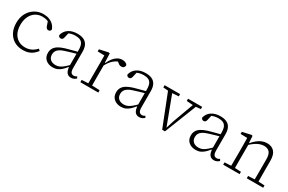

<svg xmlns="http://www.w3.org/2000/svg" viewBox="94 -1426 3542 2364"><g transform="rotate(30 1865.5 -243.5)"><path d="M289 12Q218 12 165.5 -19Q113 -50 83.5 -106.5Q54 -163 54 -240Q54 -319 86.5 -377.5Q119 -436 173.5 -468Q228 -500 293 -500Q338 -500 375 -486Q412 -472 437.5 -446.5Q463 -421 475 -387Q473 -373 464.5 -364.5Q456 -356 441 -356Q425 -356 416 -365.5Q407 -375 401 -390L374 -469L415 -430Q389 -448 361 -457Q333 -466 296 -466Q243 -466 200.5 -439Q158 -412 134 -362Q110 -312 110 -244Q110 -177 133.5 -129Q157 -81 199.5 -55.5Q242 -30 297 -30Q331 -30 359 -39Q387 -48 410.5 -64Q434 -80 455 -103L477 -82Q457 -56 431.5 -34.5Q406 -13 371 -0.5Q336 12 289 12Z M714 13Q654 13 615 -20.5Q576 -54 576 -114Q576 -152 592.5 -180Q609 -208 642.5 -229Q676 -250 728 -266Q759 -275 789 -283Q819 -291 849.5 -299Q880 -307 909 -314V-286Q868 -275 825 -262Q782 -249 741 -236Q702 -224 677 -207.5Q652 -191 640.5 -170Q629 -149 629 -123Q629 -78 656.5 -53.5Q684 -29 732 -29Q763 -29 788.5 -41Q814 -53 841 -76Q868 -99 901 -133L904 -88H882Q859 -58 834.5 -35.5Q810 -13 781 0Q752 13 714 13ZM973 11Q934 11 912.5 -16.5Q891 -44 889 -100L887 -102V-331Q887 -382 874 -411.5Q861 -441 834 -453.5Q807 -466 766 -466Q733 -466 704.5 -458Q676 -450 650 -434L678 -463L659 -380Q655 -362 646 -353.5Q637 -345 622 -345Q607 -345 598.5 -353.5Q590 -362 588 -374Q604 -435 653.5 -467.5Q703 -500 777 -500Q829 -500 865 -483.5Q901 -467 920 -431Q939 -395 939 -339V-108Q939 -62 953 -45Q967 -28 990 -28Q1004 -28 1014.5 -32.5Q1025 -37 1033 -43L1046 -20Q1033 -7 1015 2Q997 11 973 11Z M1103 0V-33L1213 -38H1231L1358 -33V0ZM1194 0Q1194 -30 1194.5 -67Q1195 -104 1195 -143Q1195 -182 1195 -215V-266Q1195 -297 1195 -325Q1195 -353 1194.5 -380.5Q1194 -408 1194 -433L1098 -435V-465L1220 -492L1239 -489L1244 -360L1248 -359V-215Q1248 -182 1248 -143Q1248 -104 1248.5 -67Q1249 -30 1249 0ZM1241 -308 1235 -359H1251Q1270 -401 1294.5 -432Q1319 -463 1349.5 -480.5Q1380 -498 1415 -498Q1445 -498 1464 -487.5Q1483 -477 1489 -463Q1488 -444 1476.5 -431Q1465 -418 1442 -418Q1424 -418 1411.5 -425.5Q1399 -433 1385 -445L1365 -463L1412 -462Q1357 -451 1315 -412Q1273 -373 1241 -308Z M1684 13Q1624 13 1585 -20.5Q1546 -54 1546 -114Q1546 -152 1562.5 -180Q1579 -208 1612.5 -229Q1646 -250 1698 -266Q1729 -275 1759 -283Q1789 -291 1819.5 -299Q1850 -307 1879 -314V-286Q1838 -275 1795 -262Q1752 -249 1711 -236Q1672 -224 1647 -207.5Q1622 -191 1610.5 -170Q1599 -149 1599 -123Q1599 -78 1626.5 -53.5Q1654 -29 1702 -29Q1733 -29 1758.5 -41Q1784 -53 1811 -76Q1838 -99 1871 -133L1874 -88H1852Q1829 -58 1804.5 -35.5Q1780 -13 1751 0Q1722 13 1684 13ZM1943 11Q1904 11 1882.5 -16.5Q1861 -44 1859 -100L1857 -102V-331Q1857 -382 1844 -411.5Q1831 -441 1804 -453.5Q1777 -466 1736 -466Q1703 -466 1674.5 -458Q1646 -450 1620 -434L1648 -463L1629 -380Q1625 -362 1616 -353.5Q1607 -345 1592 -345Q1577 -345 1568.5 -353.5Q1560 -362 1558 -374Q1574 -435 1623.5 -467.5Q1673 -500 1747 -500Q1799 -500 1835 -483.5Q1871 -467 1890 -431Q1909 -395 1909 -339V-108Q1909 -62 1923 -45Q1937 -28 1960 -28Q1974 -28 1984.5 -32.5Q1995 -37 2003 -43L2016 -20Q2003 -7 1985 2Q1967 11 1943 11Z M2268 3 2075 -487H2135L2304 -38H2299L2335 -154L2457 -487H2501L2308 3ZM2020 -455V-487H2240V-455L2136 -448H2107ZM2353 -455V-487H2554V-455L2474 -448H2455Z M2746 13Q2686 13 2647 -20.5Q2608 -54 2608 -114Q2608 -152 2624.5 -180Q2641 -208 2674.5 -229Q2708 -250 2760 -266Q2791 -275 2821 -283Q2851 -291 2881.5 -299Q2912 -307 2941 -314V-286Q2900 -275 2857 -262Q2814 -249 2773 -236Q2734 -224 2709 -207.5Q2684 -191 2672.5 -170Q2661 -149 2661 -123Q2661 -78 2688.5 -53.5Q2716 -29 2764 -29Q2795 -29 2820.5 -41Q2846 -53 2873 -76Q2900 -99 2933 -133L2936 -88H2914Q2891 -58 2866.5 -35.5Q2842 -13 2813 0Q2784 13 2746 13ZM3005 11Q2966 11 2944.5 -16.5Q2923 -44 2921 -100L2919 -102V-331Q2919 -382 2906 -411.5Q2893 -441 2866 -453.5Q2839 -466 2798 -466Q2765 -466 2736.5 -458Q2708 -450 2682 -434L2710 -463L2691 -380Q2687 -362 2678 -353.5Q2669 -345 2654 -345Q2639 -345 2630.5 -353.5Q2622 -362 2620 -374Q2636 -435 2685.5 -467.5Q2735 -500 2809 -500Q2861 -500 2897 -483.5Q2933 -467 2952 -431Q2971 -395 2971 -339V-108Q2971 -62 2985 -45Q2999 -28 3022 -28Q3036 -28 3046.5 -32.5Q3057 -37 3065 -43L3078 -20Q3065 -7 3047 2Q3029 11 3005 11Z M3134 0V-33L3244 -38H3262L3367 -33V0ZM3225 0Q3226 -30 3226 -67Q3226 -104 3226.5 -143Q3227 -182 3227 -215V-266Q3227 -297 3226.5 -325Q3226 -353 3226 -380.5Q3226 -408 3225 -433L3130 -435V-465L3251 -492L3269 -489L3276 -384H3279V-215Q3279 -182 3279 -143Q3279 -104 3279.5 -67Q3280 -30 3280 0ZM3469 0V-33L3578 -38H3596L3702 -33V0ZM3560 0Q3560 -30 3560.5 -67Q3561 -104 3561 -142.5Q3561 -181 3561 -215V-323Q3561 -393 3534 -423Q3507 -453 3457 -453Q3428 -453 3398 -443Q3368 -433 3335.5 -411Q3303 -389 3267 -354L3262 -390H3280Q3309 -425 3339.5 -449.5Q3370 -474 3403.5 -487Q3437 -500 3473 -500Q3539 -500 3576 -459Q3613 -418 3613 -331V-215Q3613 -181 3613.5 -142.5Q3614 -104 3614 -67Q3614 -30 3615 0Z"/></g></svg>

Font: Source Serif 4 Light
Style: Regular
Weight: 300
Designer: Frank Grießhammer
Foundry: Adobe Systems Incorporated
Version: Version 4.004;hotconv 1.0.116;makeotfexe 2.5.65601